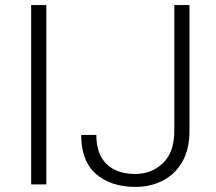

<svg xmlns="http://www.w3.org/2000/svg" viewBox="-20 -731 857 761"><path d="M163.6 -710.9V0H103.5V-710.9ZM670.9 -211.9V-710.9H731V-211.9Q731 -140.1 703.1 -90.8Q675.3 -41.5 626.7 -15.9Q578.1 9.8 516.6 9.8Q420.4 9.8 361.1 -41Q301.8 -91.8 301.8 -196.3H361.8Q361.8 -119.6 402.6 -80.6Q443.4 -41.5 516.6 -41.5Q581.1 -41.5 626 -84.7Q670.9 -127.9 670.9 -211.9Z"/></svg>

Font: Vazirmatn UI ExtraLight
Style: Regular
Weight: 200
Designer: Saber Rastikerdar
Foundry: Saber Rastikerdar
Version: Version 33.003